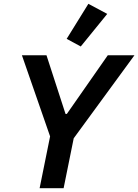

<svg xmlns="http://www.w3.org/2000/svg" viewBox="-20 -988 726 1008"><path d="M314 0H188L243 -272L95 -698H224L324 -390H331L546 -698H686L367 -262ZM543 -915 404 -744 330 -784 444 -968Z"/></svg>

Font: IBM Plex Sans SemiBold
Style: Italic
Weight: 600
Italic angle: -11.31°
Designer: Mike Abbink, Paul van der Laan, Pieter van Rosmalen
Foundry: Bold Monday
Version: Version 3.201